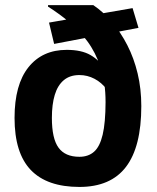

<svg xmlns="http://www.w3.org/2000/svg" viewBox="-20 -717 622 759"><path d="M294.1 22Q165.9 22 101.7 -45Q37.5 -112.1 37.5 -250.8Q37.5 -382.2 92.4 -451.1Q147.4 -519.9 243.8 -519.9Q302.2 -519.9 337.7 -499.4Q373.2 -478.8 395.6 -443L401.9 -363.7Q381.7 -390.8 353.6 -405.5Q325.5 -420.3 293.8 -420.3Q256.2 -420.3 232 -399.9Q207.8 -379.5 196.5 -341.9Q185.1 -304.4 185.1 -250.8Q185.1 -169.1 211.4 -133.2Q237.6 -97.2 293.8 -97.2Q329.1 -97.2 351.8 -117.2Q374.6 -137.2 385.8 -184.4Q397 -231.5 397.3 -313Q397.3 -392.3 377.4 -451.5Q357.6 -510.6 324.7 -554.7Q291.8 -598.8 251.4 -631.8Q211.1 -664.7 169.8 -690.9V-696.7H348.9Q388.6 -669.9 423 -629.5Q457.3 -589.1 483.5 -538Q509.6 -486.9 524.1 -426.5Q538.6 -366.1 538.6 -297.6Q538.6 -136.8 478.1 -57.4Q417.6 22 294.1 22ZM194 -543.4 173.8 -627.7 504.1 -684.9 527.5 -606.9Z"/></svg>

Font: Maven Pro
Style: Regular
Weight: 400
Designer: Joe Prince
Foundry: Joe Prince
Version: Version 2.103